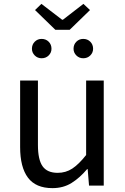

<svg xmlns="http://www.w3.org/2000/svg" viewBox="-20 -959 647 992"><path d="M251 13Q165 13 124.5 -41Q84 -95 84 -199V-543H176V-210Q176 -134 200 -100Q224 -66 278 -66Q320 -66 353.5 -88Q387 -110 425 -158V-543H516V0H440L433 -85H430Q392 -40 349.5 -13.5Q307 13 251 13ZM266 -805 161 -907 194 -939 301 -857H305L411 -939L445 -907L340 -805ZM195 -658Q174 -658 159.5 -672.5Q145 -687 145 -707Q145 -729 159.5 -743.5Q174 -758 195 -758Q217 -758 231.5 -743.5Q246 -729 246 -707Q246 -687 231.5 -672.5Q217 -658 195 -658ZM410 -658Q389 -658 374.5 -672.5Q360 -687 360 -707Q360 -729 374.5 -743.5Q389 -758 410 -758Q432 -758 446.5 -743.5Q461 -729 461 -707Q461 -687 446.5 -672.5Q432 -658 410 -658Z"/></svg>

Font: Gothic Nguyen
Style: Regular
Weight: 400
Designer: MORI Takayuki
Version: Version 1.220;July 21, 2023;FontCreator 14.0.0.2814 64-bit